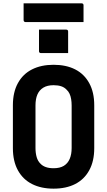

<svg xmlns="http://www.w3.org/2000/svg" viewBox="-20 -1107 640 1147"><path d="M213 -930Q232 -930 252.5 -930Q273 -930 294.5 -930Q316 -930 336.5 -930Q357 -930 376 -930Q381 -930 384 -927Q387 -924 387 -919V-790Q368 -790 347.5 -790Q327 -790 305.5 -790Q284 -790 263.5 -790Q243 -790 224 -790Q219 -790 216 -793Q213 -796 213 -801ZM300 -720Q375 -720 429 -692.5Q483 -665 513 -610.5Q543 -556 543 -478V-222Q543 -144 513 -89.5Q483 -35 429 -7.5Q375 20 300 20Q226 20 171.5 -7.5Q117 -35 87 -89.5Q57 -144 57 -222V-478Q57 -556 87 -610.5Q117 -665 171.5 -692.5Q226 -720 300 -720ZM192 -223Q192 -193 199 -168.5Q206 -144 222 -129Q234 -116 253.5 -109Q273 -102 300 -102Q338 -102 361.5 -116.5Q385 -131 396.5 -158Q408 -185 408 -223V-477Q408 -497 405 -515Q402 -533 395.5 -547Q389 -561 378 -571Q365 -585 346 -591.5Q327 -598 300 -598Q263 -598 239 -583.5Q215 -569 203.5 -542.5Q192 -516 192 -477ZM121 -1087H468Q473 -1087 476 -1084Q479 -1081 479 -1076Q479 -1050 479 -1025.5Q479 -1001 479 -975H132Q129 -975 126.5 -976.5Q124 -978 122.5 -980.5Q121 -983 121 -986Q121 -1012 121 -1036.5Q121 -1061 121 -1087Z"/></svg>

Font: RecMonoLinear Nerd Font Mono
Style: Bold
Weight: 700
Monospace: yes
Version: Version 1.085; ttfautohint (v1.8.4.7-5d5b);Nerd Fonts 3.2.1